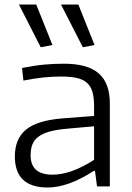

<svg xmlns="http://www.w3.org/2000/svg" viewBox="-20 -828 587 853"><path d="M192 5Q46 5 46 -133Q46 -211 95.5 -252Q145 -293 257 -302L398 -313V-355Q398 -393 391 -418.5Q384 -444 367 -459.5Q350 -475 322 -481.5Q294 -488 251 -488Q213 -488 174 -484Q135 -480 84 -470L78 -526Q134 -537 176.5 -541Q219 -545 264 -545Q369 -545 418.5 -502Q468 -459 468 -368V0H411L402 -69H397Q283 5 192 5ZM213 -52Q296 -52 398 -118V-267L276 -256Q231 -252 200.5 -243.5Q170 -235 151 -221Q132 -207 124 -186.5Q116 -166 116 -138Q116 -52 213 -52ZM161 -618 64 -808H141L213 -628ZM348 -618 251 -808H328L400 -628Z"/></svg>

Font: Encode Sans Wide
Style: Light
Weight: 300
Designer: Pablo Impallari, Andres Torresi
Foundry: Pablo Impallari, Andres Torresi
Version: Version 1.000; ttfautohint (v1.00) -l 8 -r 50 -G 200 -x 14 -